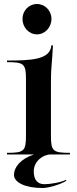

<svg xmlns="http://www.w3.org/2000/svg" viewBox="-20 -773 385 961"><path d="M15 0H150.5C82.2 22.2 50 64.5 50 102C50 140.9 107.2 168 193 168C225 168 285 149 312 132L310 127C286 140 231 149 203 149C167 149 149 126.5 149 84C149 35.1 194 0 235 0H330V-8C244.5 -8 235 -16.7 235 -95V-350C235 -409.1 236.7 -429.2 239.1 -457.4C240.8 -477.3 242.9 -502.3 245 -546H237C232 -474 136.2 -470 15 -470V-462C100.5 -462 110 -453.3 110 -375V-95C110 -16.7 100.5 -8 15 -8ZM92.5 -678.5C92.5 -635.7 125 -601 165 -601C205 -601 237.5 -635.7 237.5 -678.5C237.5 -719.9 205 -753 165 -753C125 -753 92.5 -719.9 92.5 -678.5Z"/></svg>

Font: Prida01
Style: Black
Weight: 900
Designer: gluk
Foundry: gluk
Version: Version 00.072